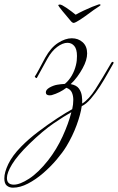

<svg xmlns="http://www.w3.org/2000/svg" viewBox="-141 -477 545 888"><path d="M314 -456Q319 -458 322 -456.5Q325 -455 324 -453Q323 -451 307.5 -441Q292 -431 279 -421Q251 -400 229.5 -386Q208 -372 200 -371Q193 -371 184.5 -382Q176 -393 162 -409Q157 -415 148.5 -425Q140 -435 134 -443.5Q128 -452 128 -453Q130 -456 136 -456Q144 -456 166 -441Q188 -426 209 -409Q225 -418 246 -428Q267 -438 285.5 -445.5Q304 -453 314 -456ZM-81 391Q-98 391 -109.5 381.5Q-121 372 -121 348Q-121 320 -102.5 281.5Q-84 243 -44 202Q-10 167 35.5 132.5Q81 98 124 70Q167 42 193 28Q198 6 198 -15Q198 -34 191.5 -49Q185 -64 166 -71Q136 -48 98 -37Q95 -36 89 -36Q71 -36 71 -50Q71 -62 88 -72Q106 -82 123 -85Q140 -88 159 -89Q178 -105 191 -127.5Q204 -150 210 -175Q213 -187 214 -197.5Q215 -208 215 -218Q215 -250 202.5 -264.5Q190 -279 171 -279Q149 -279 123.5 -260Q98 -241 78 -205L29 -116H28Q26 -116 22.5 -119Q19 -122 20 -123Q28 -135 40 -157.5Q52 -180 68 -210Q94 -257 127.5 -278.5Q161 -300 191 -300Q221 -300 241.5 -281.5Q262 -263 262 -230Q262 -215 257 -198Q252 -181 241 -161Q230 -141 216.5 -122.5Q203 -104 186 -88Q213 -83 224 -67.5Q235 -52 237.5 -33Q240 -14 239 2Q270 -17 301 -65.5Q332 -114 374 -187Q377 -191 380 -191Q383 -191 384 -188.5Q385 -186 383 -183Q374 -168 358 -139Q342 -110 321.5 -78Q301 -46 279 -20.5Q257 5 237 14Q232 51 213.5 101.5Q195 152 166 200Q149 228 121 261Q93 294 59 323.5Q25 353 -11.5 372Q-48 391 -81 391ZM-77 377Q-49 377 -6.5 349.5Q36 322 82 264Q121 214 148.5 154Q176 94 189 42Q158 59 108 93Q58 127 -6 189Q-61 243 -85 282.5Q-109 322 -109 346Q-109 377 -77 377Z"/></svg>

Font: Mea Culpa
Style: Regular
Weight: 400
Designer: Robert E. Leuschke
Foundry: Robert E. Leuschke
Version: Version 1.010; ttfautohint (v1.8.3)